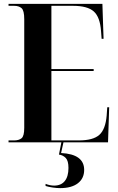

<svg xmlns="http://www.w3.org/2000/svg" viewBox="-20 -734 610 990"><path d="M24 0V-10H53Q77 -10 91 -21Q105 -32 105 -75V-635Q105 -680 91 -692Q77 -704 53 -704H24V-714H508L514 -534H504L501 -573Q496 -646 463.5 -675Q431 -704 356 -704H245V-378H463V-368H245V-10H386Q460 -10 492 -38.5Q524 -67 530 -138L533 -181H543L537 0ZM290 236Q273 236 252 233Q231 230 215 225V214Q238 223 259 223Q295 223 314 199.5Q333 176 333 132Q333 95 319 80.5Q305 66 284 63L298 -8H309L295 55Q414 61 414 142Q414 186 381.5 211Q349 236 290 236Z"/></svg>

Font: Noto Serif Display Condensed
Style: Bold
Weight: 700
Width: 3
Designer: Monotype Design Team
Foundry: Monotype Imaging Inc.
Version: Version 2.009